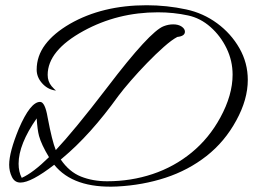

<svg xmlns="http://www.w3.org/2000/svg" viewBox="-20 -654 966 733"><path d="M427 58Q260 66 187 -25Q99 43 58 43Q36 43 25.5 21.5Q15 0 15 -25Q15 -73 52 -163Q96 -265 133 -265Q152 -265 162 -205Q179 -115 193 -81Q226 -116 275.5 -176Q325 -236 390 -321Q552 -534 605 -554Q623 -561 641 -561Q661 -561 673.5 -552.5Q686 -544 686 -533Q686 -516 657 -513Q636 -502 605.5 -475Q575 -448 541.5 -413.5Q508 -379 479 -345.5Q450 -312 432 -288Q325 -139 218 -50L212 -45Q244 2 289 20Q334 38 389 38Q480 38 562.5 10.5Q645 -17 711.5 -71.5Q778 -126 821 -205Q868 -291 868 -369Q868 -422 845 -469.5Q822 -517 783.5 -551Q745 -585 698 -595Q643 -607 583 -607Q429 -607 299 -536Q162 -461 162 -368Q162 -343 177 -325Q189 -311 194 -309H188Q160 -314 140 -337Q120 -360 120 -388Q120 -440 152.5 -483.5Q185 -527 247 -563Q371 -634 540 -634Q578 -634 616 -630Q654 -626 691 -618Q756 -604 809 -565Q862 -526 894 -470Q926 -414 926 -349Q926 -274 882 -194Q838 -113 768.5 -58.5Q699 -4 612 24.5Q525 53 427 58ZM63 25Q106 6 167 -54Q138 -102 129 -135Q123 -157 120 -202Q51 -103 51 -29Q51 2 63 25Z"/></svg>

Font: Alex Brush
Style: Regular
Weight: 400
Designer: Robert E. Leuschke
Foundry: Robert E. Leuschke
Version: Version 1.111; ttfautohint (v1.8.4.7-5d5b)